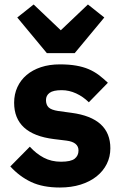

<svg xmlns="http://www.w3.org/2000/svg" viewBox="-20 -824 544 856"><path d="M247 12Q171 12 119 -12.5Q67 -37 26 -82L113 -170Q141 -139 175 -121Q209 -103 252 -103Q296 -103 313 -116.5Q330 -130 330 -153Q330 -190 277 -197L220 -204Q43 -226 43 -366Q43 -404 57.5 -435.5Q72 -467 98.5 -489.5Q125 -512 162.5 -524.5Q200 -537 247 -537Q288 -537 319.5 -531.5Q351 -526 375.5 -515.5Q400 -505 420.5 -489.5Q441 -474 461 -455L376 -368Q351 -393 319.5 -407.5Q288 -422 255 -422Q217 -422 201 -410Q185 -398 185 -378Q185 -357 196.5 -345.5Q208 -334 240 -329L299 -321Q472 -298 472 -163Q472 -125 456 -93Q440 -61 410.5 -37.5Q381 -14 339.5 -1Q298 12 247 12ZM189 -587 57 -746 130 -804 251 -689 372 -804 445 -746 313 -587Z"/></svg>

Font: IBM Plex Sans Thai
Style: Bold
Weight: 700
Designer: Mike Abbink, Paul van der Laan, Pieter van Rosmalen, Ben Mitchell, Mark Frömberg
Foundry: Bold Monday
Version: Version 1.2